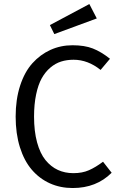

<svg xmlns="http://www.w3.org/2000/svg" viewBox="-20 -926 598 958"><path d="M425.8 -905.8 462.9 -834 251 -755.9 229 -800.8ZM341.8 -700.2Q401.9 -700.2 443.1 -684.1Q484.4 -668 528.8 -632.8L481.9 -577.1Q418.5 -627.9 347.2 -627.9Q313.5 -627.9 284.9 -618.9Q256.3 -609.9 231.2 -588.6Q206.1 -567.4 188.2 -535.4Q170.4 -503.4 160.2 -454.6Q149.9 -405.8 149.9 -344.2Q149.9 -271 165 -215.6Q180.2 -160.2 207 -127.2Q233.9 -94.2 268.8 -78.1Q303.7 -62 346.2 -62Q390.6 -62 423.8 -76.7Q457 -91.3 494.1 -119.1L537.1 -64Q460.9 12.2 342.8 12.2Q280.8 12.2 228.8 -11.2Q176.8 -34.7 138.7 -79.1Q100.6 -123.5 79.3 -191.4Q58.1 -259.3 58.1 -344.2Q58.1 -429.7 80.3 -498.3Q102.5 -566.9 141.6 -610.4Q180.7 -653.8 231.7 -677Q282.7 -700.2 341.8 -700.2Z"/></svg>

Font: Fira Sans Book
Style: Regular
Weight: 350
Designer: Carrois Corporate & Edenspiekermann AG
Foundry: Carrois Corporate GbR & Edenspiekermann AG
Version: Version 4.203;PS 004.203;hotconv 1.0.88;makeotf.lib2.5.64775